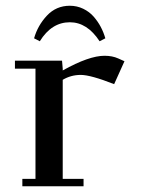

<svg xmlns="http://www.w3.org/2000/svg" viewBox="-20 -651 493 671"><path d="M32.2 -411.1V-439H196.8L199.2 -411.1V-404.8Q291 -456.1 345.2 -456.1Q372.6 -456.1 393.1 -446.8L415 -437L378.9 -356.9Q296.9 -389.2 262.2 -389.2Q228 -389.2 199.2 -372.1V-25.9H272V0H58.1V-25.9H104V-411.1ZM99.1 -517.1Q111.8 -562 144 -596.4Q176.3 -630.9 224.1 -630.9Q249 -630.9 270.8 -620.4Q292.5 -609.9 307.4 -592.8Q322.3 -575.7 332.3 -556.6Q342.3 -537.6 348.1 -517.1L328.1 -506.8Q284.7 -573.2 224.1 -573.2Q160.2 -573.2 119.1 -506.8Z"/></svg>

Font: Dehuti
Style: Bold
Weight: 700
Version: Version 1.2